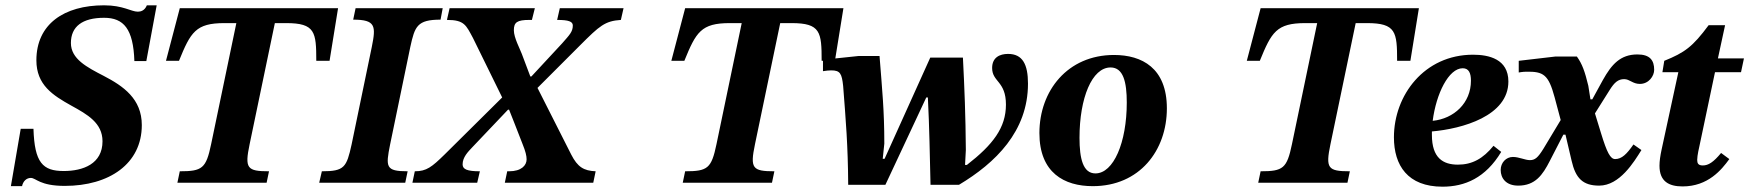

<svg xmlns="http://www.w3.org/2000/svg" viewBox="-20 -688 6587 723"><path d="M63 13C67 -6 80 -18 96 -18C116 -18 129 12 224 12C391 12 514 -71 514 -217C514 -316 444 -364 371 -402C307 -435 247 -466 247 -526C247 -588 290 -621 372 -621C446 -621 482 -579 486 -458H531L570 -668H533C525 -648 510 -644 499 -644C474 -644 444 -668 372 -668C221 -668 117 -597 117 -461C117 -368 179 -329 249 -290C309 -257 366 -225 366 -156C366 -71 293 -44 220 -44C141 -44 110 -75 106 -203H58L21 13Z M984 0 993 -43C910 -43 901 -54 920 -145L1015 -601H1058C1167 -601 1171 -567 1171 -459H1221L1253 -657H657L605 -459H654C698 -567 717 -601 825 -601H870L775 -145C756 -54 742 -43 657 -43L648 0Z M1506 0 1515 -43C1432 -43 1432 -59 1449 -144L1525 -511C1542 -589 1551 -614 1639 -614L1647 -657H1319L1310 -614C1395 -614 1396 -590 1380 -511L1304 -144C1285 -58 1277 -43 1192 -43L1182 0Z M2214 0 2223 -43C2178 -45 2155 -59 2131 -106L2004 -357L2165 -518C2238 -591 2258 -609 2318 -613L2328 -657H2088L2078 -613C2121 -613 2137 -607 2137 -592C2137 -568 2124 -556 2097 -525L1981 -400H1977L1945 -485C1938 -504 1915 -546 1915 -574C1915 -604 1927 -613 1974 -613H1983L1994 -657H1673L1663 -613C1729 -613 1735 -593 1761 -545L1871 -321L1654 -106C1606 -59 1586 -43 1542 -43L1533 0H1777L1787 -43C1738 -43 1722 -51 1722 -69C1722 -96 1742 -116 1759 -134L1893 -275H1897L1916 -227L1948 -145C1959 -118 1963 -101 1963 -88C1963 -65 1943 -43 1897 -43H1890L1881 0Z M2887 0 2896 -43C2813 -43 2804 -54 2823 -145L2918 -601H2961C3070 -601 3074 -567 3074 -459H3124L3156 -657H2560L2508 -459H2557C2601 -567 2620 -601 2728 -601H2773L2678 -145C2659 -54 2645 -43 2560 -43L2551 0Z M3314 8 3468 -321H3474C3480 -202 3481 -111 3484 8H3591C3728 -74 3851 -193 3851 -373C3851 -445 3831 -485 3776 -485C3745 -485 3716 -472 3716 -432C3716 -379 3768 -383 3768 -294C3768 -207 3719 -143 3621 -67H3614L3617 -123C3616 -254 3612 -352 3606 -471H3483L3311 -90H3304L3310 -147C3310 -272 3302 -349 3292 -477H3212L3079 -463V-420C3093 -422 3100 -423 3110 -423C3144 -423 3150 -411 3155 -364C3165 -234 3173 -143 3174 8Z M4095 13C4271 13 4374 -121 4374 -280C4374 -432 4280 -481 4175 -481C4000 -481 3894 -346 3894 -187C3894 -37 3988 13 4095 13ZM4105 -35C4058 -35 4045 -91 4045 -169C4045 -319 4092 -434 4162 -434C4210 -434 4223 -379 4223 -302C4223 -151 4173 -35 4105 -35Z M5054 0 5063 -43C4980 -43 4971 -54 4990 -145L5085 -601H5128C5237 -601 5241 -567 5241 -459H5291L5323 -657H4727L4675 -459H4724C4768 -567 4787 -601 4895 -601H4940L4845 -145C4826 -54 4812 -43 4727 -43L4718 0Z M5412 15C5496 15 5574 -18 5633 -116L5604 -139C5565 -91 5524 -68 5470 -68C5414 -68 5372 -93 5372 -180C5372 -184 5372 -188 5372 -193C5486 -203 5660 -251 5660 -381C5660 -466 5586 -482 5527 -482C5343 -482 5229 -329 5229 -171C5229 -65 5281 15 5412 15ZM5375 -233C5388 -335 5435 -431 5488 -431C5511 -431 5519 -413 5519 -384C5519 -300 5455 -241 5375 -233Z M6002 11C6079 11 6133 -78 6161 -123L6131 -144C6106 -108 6087 -89 6062 -89C6044 -89 6031 -114 6009 -186L5986 -261L6042 -350C6059 -377 6073 -390 6096 -390C6117 -390 6128 -372 6155 -372C6189 -372 6209 -402 6209 -425C6209 -461 6193 -483 6146 -483C6082 -483 6049 -446 6016 -387L5976 -314H5969L5961 -365C5948 -419 5938 -447 5918 -475H5836L5699 -459V-415C5699 -415 5714 -418 5728 -418C5792 -419 5811 -407 5834 -322L5857 -236L5792 -128C5771 -94 5760 -85 5741 -85C5723 -85 5700 -97 5677 -97C5651 -97 5631 -75 5631 -48C5631 -17 5651 11 5697 11C5761 11 5789 -29 5816 -82L5867 -181H5875L5898 -83C5913 -17 5940 11 6002 11Z M6316 14C6412 14 6463 -49 6492 -89L6461 -112C6432 -77 6413 -65 6392 -65C6375 -65 6371 -73 6371 -86C6371 -103 6379 -136 6379 -136L6438 -416H6536L6547 -468H6449L6476 -593H6414C6354 -512 6324 -490 6247 -459L6240 -416H6300L6237 -125C6232 -102 6229 -81 6229 -64C6229 -5 6264 14 6316 14Z"/></svg>

Font: STIX Two Text
Style: Bold Italic
Weight: 700
Italic angle: -12°
Designer: Ross Mills, John Hudson & Paul Hanslow, Tiro Typeworks Ltd; with prior portions MicroPress Inc. and Coen Hoffman, Elsevi
Foundry: Tiro Typeworks Ltd
Version: Version 2.13 b171